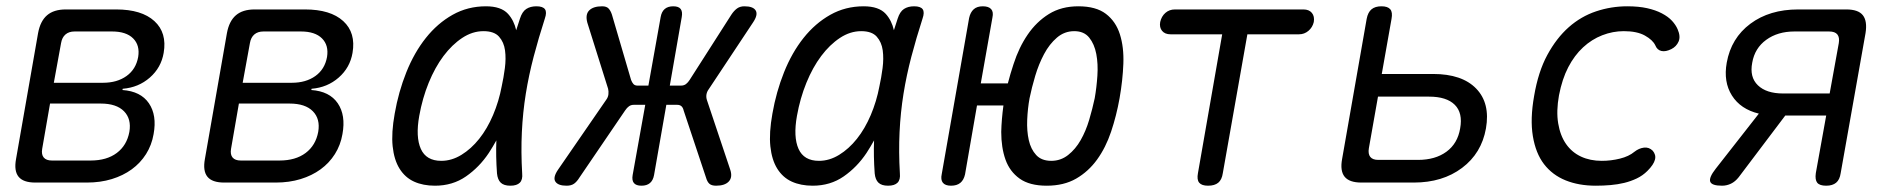

<svg xmlns="http://www.w3.org/2000/svg" viewBox="-20 -580 6040 610"><path d="M92 0Q54 0 39 -18.5Q24 -37 31 -75L101 -475Q108 -513 129.5 -531.5Q151 -550 189 -550H349Q430 -550 470.5 -513Q511 -476 500 -412Q492 -365 456 -333.5Q420 -302 370 -298L369 -294Q427 -290 453 -252Q479 -214 468 -154Q462 -119 444 -90.5Q426 -62 398.5 -42Q371 -22 335 -11Q299 0 256 0ZM139 -251 114 -107Q111 -89 119 -79.5Q127 -70 145 -70H268Q319 -70 351 -94Q383 -118 391 -161Q398 -202 374 -226.5Q350 -251 300 -251ZM217 -480Q199 -480 188 -470.5Q177 -461 174 -443L151 -317H307Q352 -317 382 -338.5Q412 -360 419 -399Q425 -436 403 -458Q381 -480 336 -480Z M692 0Q654 0 639 -18.5Q624 -37 631 -75L701 -475Q708 -513 729.5 -531.5Q751 -550 789 -550H949Q1030 -550 1070.5 -513Q1111 -476 1100 -412Q1092 -365 1056 -333.5Q1020 -302 970 -298L969 -294Q1027 -290 1053 -252Q1079 -214 1068 -154Q1062 -119 1044 -90.5Q1026 -62 998.5 -42Q971 -22 935 -11Q899 0 856 0ZM739 -251 714 -107Q711 -89 719 -79.5Q727 -70 745 -70H868Q919 -70 951 -94Q983 -118 991 -161Q998 -202 974 -226.5Q950 -251 900 -251ZM817 -480Q799 -480 788 -470.5Q777 -461 774 -443L751 -317H907Q952 -317 982 -338.5Q1012 -360 1019 -399Q1025 -436 1003 -458Q981 -480 936 -480Z M1362 10Q1324 10 1295.5 -3Q1267 -16 1249.5 -44Q1232 -72 1227.5 -115Q1223 -158 1234 -219Q1246 -288 1271 -350.5Q1296 -413 1333 -459.5Q1370 -506 1418 -533Q1466 -560 1524 -560Q1572 -560 1594 -536Q1613 -515 1620 -484Q1626 -502 1632 -521Q1639 -543 1652 -551.5Q1665 -560 1684 -560Q1705 -560 1711.5 -550.5Q1718 -541 1711 -521Q1691 -459 1675.5 -400Q1660 -341 1650.5 -282Q1641 -223 1638 -160.5Q1635 -98 1639 -29Q1641 -9 1631.5 0.5Q1622 10 1601.5 10Q1581 10 1571 0.5Q1561 -9 1559 -29Q1555 -84 1557 -134Q1546 -114 1533 -94Q1503 -49 1460.5 -19.5Q1418 10 1362 10ZM1382 -69Q1415 -69 1446 -88Q1477 -107 1502.5 -139Q1528 -171 1546.5 -214.5Q1565 -258 1574 -306Q1580 -333 1584 -363.5Q1588 -394 1584.5 -420Q1581 -446 1565.5 -463.5Q1550 -481 1516 -481Q1481 -481 1448.5 -459.5Q1416 -438 1389 -402Q1362 -366 1342 -317Q1322 -268 1312 -212Q1300 -145 1317 -107Q1334 -69 1382 -69Z M1821 -16Q1813 -3 1804 3.5Q1795 10 1780 10Q1753 10 1744.5 -3Q1736 -16 1753 -41L1906 -263Q1912 -271 1913 -280.5Q1914 -290 1912 -298L1846 -508Q1839 -534 1852 -547Q1865 -560 1893 -560Q1907 -560 1913.5 -553Q1920 -546 1924 -534L1985 -326Q1988 -318 1992.5 -313Q1997 -308 2006 -308H2040L2079 -526Q2082 -543 2092 -551.5Q2102 -560 2119 -560Q2136 -560 2142.5 -551.5Q2149 -543 2146 -526L2108 -308H2143Q2153 -308 2159.5 -313Q2166 -318 2171 -326L2304 -534Q2312 -546 2321.5 -553Q2331 -560 2345 -560Q2373 -560 2381 -546.5Q2389 -533 2372 -508L2232 -297Q2226 -289 2224.5 -280Q2223 -271 2226 -262L2300 -41Q2308 -17 2295.5 -3.5Q2283 10 2255 10Q2241 10 2234 4Q2227 -2 2223 -16L2152 -229Q2150 -238 2145 -242.5Q2140 -247 2131 -247H2097L2058 -24Q2055 -7 2045 1.5Q2035 10 2018 10Q2001 10 1994 1.5Q1987 -7 1990 -24L2030 -247H1994Q1985 -247 1978.5 -242.5Q1972 -238 1966 -229Z M2562 10Q2524 10 2495.5 -3Q2467 -16 2449.5 -44Q2432 -72 2427.5 -115Q2423 -158 2434 -219Q2446 -288 2471 -350.5Q2496 -413 2533 -459.5Q2570 -506 2618 -533Q2666 -560 2724 -560Q2772 -560 2794 -536Q2813 -515 2820 -484Q2826 -502 2832 -521Q2839 -543 2852 -551.5Q2865 -560 2884 -560Q2905 -560 2911.5 -550.5Q2918 -541 2911 -521Q2891 -459 2875.5 -400Q2860 -341 2850.5 -282Q2841 -223 2838 -160.5Q2835 -98 2839 -29Q2841 -9 2831.5 0.5Q2822 10 2801.5 10Q2781 10 2771 0.5Q2761 -9 2759 -29Q2755 -84 2757 -134Q2746 -114 2733 -94Q2703 -49 2660.5 -19.5Q2618 10 2562 10ZM2582 -69Q2615 -69 2646 -88Q2677 -107 2702.5 -139Q2728 -171 2746.5 -214.5Q2765 -258 2774 -306Q2780 -333 2784 -363.5Q2788 -394 2784.5 -420Q2781 -446 2765.5 -463.5Q2750 -481 2716 -481Q2681 -481 2648.5 -459.5Q2616 -438 2589 -402Q2562 -366 2542 -317Q2522 -268 2512 -212Q2500 -145 2517 -107Q2534 -69 2582 -69Z M3133 -524 3096 -315H3182Q3190 -346 3200 -376Q3217 -429 3245 -470Q3273 -511 3312.5 -535.5Q3352 -560 3406 -560Q3462 -560 3493.5 -536Q3525 -512 3538 -471Q3551 -430 3549 -377.5Q3547 -325 3537 -268Q3527 -212 3510 -161.5Q3493 -111 3465.5 -73Q3438 -35 3399 -12.5Q3360 10 3305.5 10Q3251 10 3219.5 -12.5Q3188 -35 3174.5 -73Q3161 -111 3161 -161Q3162 -201 3168 -245H3084L3046 -26Q3042 -8 3031 1Q3020 10 3001.5 10Q2983 10 2975.5 0.5Q2968 -9 2972 -27L3059 -523Q3063 -541 3073.5 -550.5Q3084 -560 3102.5 -560Q3121 -560 3129 -551Q3137 -542 3133 -524ZM3320 -69Q3350 -69 3373.5 -87.5Q3397 -106 3413.5 -135Q3430 -164 3440.5 -199.5Q3451 -235 3458 -268Q3464 -302 3466.5 -339.5Q3469 -377 3463 -408.5Q3457 -440 3440.5 -460.5Q3424 -481 3393 -481Q3362 -481 3338 -460.5Q3314 -440 3297 -408Q3280 -376 3269 -339Q3258 -302 3251 -268Q3245 -235 3243.5 -199.5Q3242 -164 3248.5 -135Q3255 -106 3272 -87.5Q3289 -69 3320 -69Z M3863 -471H3699Q3681 -471 3672 -482Q3663 -493 3666 -510Q3670 -528 3682.5 -539Q3695 -550 3713 -550H4121Q4139 -550 4148 -539Q4157 -528 4154 -510Q4150 -493 4137 -482Q4124 -471 4107 -471H3943L3865 -30Q3862 -9 3850.5 0.5Q3839 10 3818 10Q3798 10 3790 0.5Q3782 -9 3786 -30Z M4305 0Q4267 0 4252 -18.5Q4237 -37 4244 -75L4322 -520Q4326 -541 4337.5 -550.5Q4349 -560 4369 -560Q4389 -560 4397 -550.5Q4405 -541 4401 -520L4370 -345H4533Q4625 -345 4670 -298.5Q4715 -252 4701 -172Q4687 -93 4625 -46.5Q4563 0 4472 0ZM4329 -109Q4326 -91 4333.5 -81.5Q4341 -72 4359 -72H4485Q4540 -72 4575.5 -98Q4611 -124 4619 -172Q4628 -221 4602 -247Q4576 -273 4520 -273H4358Z M4854 -275Q4867 -352 4896 -405.5Q4925 -459 4964 -493.5Q5003 -528 5051 -544Q5099 -560 5150 -560Q5186 -560 5213 -554Q5240 -548 5260 -537.5Q5280 -527 5292 -514Q5304 -501 5310 -487Q5320 -464 5313 -448Q5306 -432 5290 -424Q5272 -415 5258.5 -418Q5245 -421 5239 -436Q5231 -453 5206 -467Q5181 -481 5139 -481Q5104 -481 5070.5 -468Q5037 -455 5009.5 -429.5Q4982 -404 4962.5 -366.5Q4943 -329 4933 -277Q4924 -227 4930.5 -188Q4937 -149 4955.5 -122.5Q4974 -96 5003 -82.5Q5032 -69 5069 -69Q5098 -69 5126.5 -76Q5155 -83 5173 -98Q5187 -109 5203 -111Q5219 -113 5231 -101Q5236 -95 5238 -88Q5240 -81 5238 -73Q5236 -65 5230 -56Q5224 -47 5214 -37Q5199 -22 5180 -13Q5161 -4 5140.5 1Q5120 6 5097 8Q5074 10 5050 10Q4996 10 4954 -7Q4912 -24 4885.5 -58.5Q4859 -93 4850 -147.5Q4841 -202 4854 -275Z M5451 10Q5418 10 5413.5 -3Q5409 -16 5431 -44L5568 -219Q5510 -233 5482.5 -276.5Q5455 -320 5466 -381Q5480 -459 5541 -504.5Q5602 -550 5693 -550H5846Q5884 -550 5898.5 -531.5Q5913 -513 5907 -475L5828 -30Q5825 -9 5813.5 0.5Q5802 10 5782 10Q5761 10 5753.5 0.5Q5746 -9 5749 -30L5782 -213H5652L5504 -17Q5493 -3 5479.5 3.5Q5466 10 5451 10ZM5822 -443Q5825 -461 5817.5 -470.5Q5810 -480 5791 -480H5681Q5628 -480 5591.5 -453.5Q5555 -427 5547 -381Q5538 -335 5565 -309Q5592 -283 5645 -283H5793Z"/></svg>

Font: Maple Mono NL Light
Style: Italic
Weight: 300
Italic angle: -10°
Monospace: yes
Designer: subframe7536
Version: Version 7.000